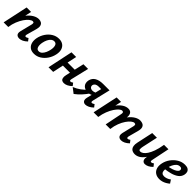

<svg xmlns="http://www.w3.org/2000/svg" viewBox="358 -1716 3015 3015"><g transform="rotate(45 1866.0 -208.0)"><path d="M372 7Q348 7 330 -3Q312 -13 305.5 -35Q299 -57 308 -92L357 -287Q362 -307 358.5 -322Q355 -337 335 -337Q311 -337 279 -311.5Q247 -286 215.5 -240Q184 -194 159 -132.5Q134 -71 125 0H51Q75 -107 112 -187Q149 -267 194 -320.5Q239 -374 286.5 -401Q334 -428 379 -428Q411 -428 434.5 -414Q458 -400 466.5 -369.5Q475 -339 461 -289L415 -124Q410 -106 413 -95Q416 -84 430 -84Q438 -84 447.5 -88Q457 -92 472 -103L506 -59Q472 -26 438 -9.5Q404 7 372 7ZM22 0 112 -421H211L123 0Z M705 13Q647 13 612 -14.5Q577 -42 565 -88.5Q553 -135 564 -191Q577 -256 613.5 -311.5Q650 -367 704 -400.5Q758 -434 822 -434Q877 -434 913 -408Q949 -382 962.5 -336.5Q976 -291 963 -231Q950 -167 913.5 -111.5Q877 -56 823.5 -21.5Q770 13 705 13ZM732 -68Q764 -68 787.5 -91Q811 -114 827 -150Q843 -186 850 -224Q861 -278 848.5 -315.5Q836 -353 796 -353Q768 -353 744 -333.5Q720 -314 703 -279.5Q686 -245 677 -199Q667 -141 680.5 -104.5Q694 -68 732 -68Z M1363 7Q1339 7 1321.5 -3.5Q1304 -14 1298 -40Q1292 -66 1302 -110L1373 -421H1477L1406 -124Q1402 -106 1404.5 -95Q1407 -84 1421 -84Q1429 -84 1438.5 -88Q1448 -92 1463 -103L1497 -59Q1463 -26 1429 -9.5Q1395 7 1363 7ZM1019 0 1108 -421H1212L1122 0ZM1104 -178 1122 -264H1392L1373 -178Z M1839 7Q1820 7 1804.5 -3Q1789 -13 1782.5 -33Q1776 -53 1783 -83L1846 -342H1789Q1754 -342 1732.5 -328Q1711 -314 1705 -291Q1700 -261 1718 -244Q1736 -227 1763 -227Q1790 -227 1816.5 -238Q1843 -249 1863 -267L1849 -209Q1824 -179 1794 -167Q1764 -155 1734 -155Q1701 -155 1675 -165Q1649 -175 1632 -193.5Q1615 -212 1609 -238.5Q1603 -265 1609 -296Q1623 -360 1676 -390.5Q1729 -421 1811 -421H1953L1882 -124Q1878 -106 1880.5 -95Q1883 -84 1897 -84Q1905 -84 1914.5 -88Q1924 -92 1939 -103L1973 -59Q1939 -26 1905 -9.5Q1871 7 1839 7ZM1594 18 1507 -49Q1571 -75 1623 -113Q1675 -151 1715 -200L1773 -172Q1735 -117 1691.5 -69.5Q1648 -22 1594 18Z M2634 7Q2610 7 2592.5 -3Q2575 -13 2568.5 -35Q2562 -57 2570 -92L2617 -287Q2622 -307 2618 -322Q2614 -337 2592 -337Q2569 -337 2538.5 -312.5Q2508 -288 2477.5 -243.5Q2447 -199 2423 -137Q2399 -75 2390 0H2318Q2340 -108 2375 -188.5Q2410 -269 2453 -322Q2496 -375 2542 -401.5Q2588 -428 2630 -428Q2662 -428 2688 -415.5Q2714 -403 2724.5 -372.5Q2735 -342 2721 -289L2677 -124Q2673 -106 2675.5 -95Q2678 -84 2692 -84Q2700 -84 2709.5 -88Q2719 -92 2734 -103L2768 -59Q2734 -26 2700 -9.5Q2666 7 2634 7ZM2020 0 2110 -421H2209L2121 0ZM2058 0Q2078 -97 2110 -175.5Q2142 -254 2183 -310.5Q2224 -367 2271 -397.5Q2318 -428 2367 -428Q2417 -428 2436.5 -390.5Q2456 -353 2441 -289L2373 0H2288L2346 -287Q2351 -307 2346.5 -322Q2342 -337 2319 -337Q2299 -337 2270.5 -312.5Q2242 -288 2212.5 -243.5Q2183 -199 2158.5 -137Q2134 -75 2123 0Z M2940 9Q2919 9 2897.5 2.5Q2876 -4 2860 -21Q2844 -38 2838 -70Q2832 -102 2843 -152L2901 -421H3005L2949 -164Q2942 -131 2943.5 -106.5Q2945 -82 2974 -82Q2995 -82 3021.5 -99.5Q3048 -117 3074.5 -156.5Q3101 -196 3124.5 -261Q3148 -326 3163 -421H3222Q3199 -303 3167.5 -220.5Q3136 -138 3099 -87.5Q3062 -37 3022 -14Q2982 9 2940 9ZM3161 7Q3141 7 3126 -4Q3111 -15 3105 -37Q3099 -59 3106 -92L3176 -421H3261L3200 -124Q3196 -105 3198.5 -94.5Q3201 -84 3215 -84Q3223 -84 3232.5 -88Q3242 -92 3257 -103L3291 -59Q3258 -25 3224.5 -9Q3191 7 3161 7Z M3490 13Q3435 13 3397.5 -12.5Q3360 -38 3346 -84Q3332 -130 3345 -191Q3359 -256 3399 -311Q3439 -366 3496 -400Q3553 -434 3619 -434Q3663 -434 3687.5 -418.5Q3712 -403 3720 -376.5Q3728 -350 3721 -318Q3709 -264 3664.5 -231.5Q3620 -199 3558 -182.5Q3496 -166 3431 -159L3436 -223Q3486 -231 3526 -244Q3566 -257 3591.5 -274.5Q3617 -292 3622 -312Q3625 -321 3623 -332Q3621 -343 3611.5 -351Q3602 -359 3582 -359Q3548 -359 3522 -335.5Q3496 -312 3479 -275.5Q3462 -239 3453 -199Q3444 -160 3446.5 -131Q3449 -102 3465.5 -86.5Q3482 -71 3513 -71Q3536 -71 3566 -81Q3596 -91 3624 -113L3661 -57Q3637 -36 3609 -20Q3581 -4 3551 4.5Q3521 13 3490 13Z"/></g></svg>

Font: Ysabeau Office
Style: Bold Italic
Weight: 700
Italic angle: -12°
Designer: Christian Thalmann (Catharsis Fonts)
Version: Version 2.001;gftools[0.9.30]; featfreeze: tnum,lnum,ss02